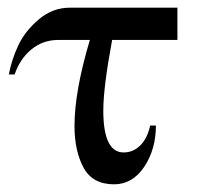

<svg xmlns="http://www.w3.org/2000/svg" viewBox="-20 -470 517 500"><path d="M442 -366H272Q249 -242 249 -182Q249 -73 302 -73Q327 -73 345.5 -91.5Q364 -110 371 -143H386Q386 -81 355.5 -35.5Q325 10 277 10Q221 10 197.5 -33.5Q174 -77 174 -142Q174 -232 214 -366H132Q92 -366 62 -341.5Q32 -317 18 -276H3Q10 -314 27.5 -351.5Q45 -389 81 -419.5Q117 -450 162 -450H442Z"/></svg>

Font: STIX Math
Style: Regular
Weight: 400
Designer: MicroPress Inc., with final additions and corrections provided by Coen Hoffman, Elsevier (retired)
Version: Version 1.1.1